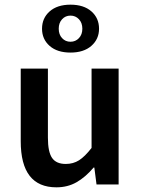

<svg xmlns="http://www.w3.org/2000/svg" viewBox="-20 -782 596 814"><path d="M219.2 12.2Q67.9 12.2 67.9 -183.1V-491.2H183.1V-198.2Q183.1 -138.2 200.7 -112.5Q218.3 -86.9 258.8 -86.9Q290.5 -86.9 315.2 -102.5Q339.8 -118.2 368.2 -154.8V-491.2H482.9V0H389.2L379.9 -71.8H377Q342.3 -30.8 304.4 -9.3Q266.6 12.2 219.2 12.2ZM158.2 -660.2Q158.2 -705.1 190.4 -733.6Q222.7 -762.2 278.8 -762.2Q335.4 -762.2 367.7 -733.6Q399.9 -705.1 399.9 -660.2Q399.9 -616.2 367.4 -587.6Q335 -559.1 278.8 -559.1Q222.7 -559.1 190.4 -587.4Q158.2 -615.7 158.2 -660.2ZM329.1 -660.2Q329.1 -685.1 314.7 -700.4Q300.3 -715.8 278.8 -715.8Q257.3 -715.8 243.2 -700.4Q229 -685.1 229 -660.2Q229 -635.7 243.2 -620.4Q257.3 -605 278.8 -605Q300.3 -605 314.7 -620.4Q329.1 -635.7 329.1 -660.2Z"/></svg>

Font: Toshiba Sans Medium
Style: Regular
Weight: 500
Designer: Paul D. Hunt
Foundry: Toshiba Corporation
Version: Version 2.020;PS 2.0;hotconv 1.0.86;makeotf.lib2.5.63406